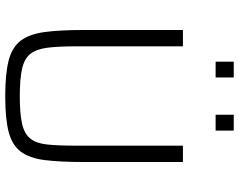

<svg xmlns="http://www.w3.org/2000/svg" viewBox="-112 -816 935 752"><g transform="rotate(90 356.0 -439.5)"><path d="M357 8Q268 8 216 -5.5Q164 -19 138.5 -53Q113 -87 105 -146.5Q97 -206 97 -298V-688H161V-266Q161 -199 166.5 -156.5Q172 -114 190.5 -90.5Q209 -67 248.5 -58Q288 -49 357 -49Q425 -49 464.5 -58Q504 -67 522.5 -90.5Q541 -114 545.5 -156.5Q550 -199 550 -266V-688H614V-298Q614 -206 606.5 -146.5Q599 -87 573.5 -53Q548 -19 496.5 -5.5Q445 8 357 8ZM221 -816V-887H283V-816ZM429 -816V-887H491V-816Z"/></g></svg>

Font: Saira Light
Style: Regular
Weight: 300
Designer: Hector Gatti with collaboration of the Omnibus-Type team
Foundry: Omnibus-Type
Version: Version 1.100; ttfautohint (v1.8.3)